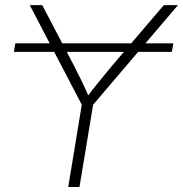

<svg xmlns="http://www.w3.org/2000/svg" viewBox="-20 -748 732 768"><path d="M673.3 -574.7 667.5 -540.5H35.6L41.5 -574.7ZM252.9 0 307.1 -329.1 99.1 -727.5H148.9L274.9 -487.3Q292 -453.6 308.1 -420.9Q324.2 -388.2 339.4 -351.1H321.3Q348.6 -388.2 375.7 -421.1Q402.8 -454.1 430.2 -487.3L635.3 -727.5H691.9L352.5 -329.1L297.9 0Z"/></svg>

Font: Inter 20pt ExtraLight
Style: Italic
Weight: 250
Italic angle: -9.3988°
Version: Version 4.001;git-66647c0bb